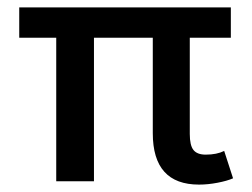

<svg xmlns="http://www.w3.org/2000/svg" viewBox="-20 -490 682 519"><path d="M393 -130V-388H234V0H132V-388H32V-470H604V-388H493V-128Q493 -97 503 -84.5Q513 -72 536 -72Q566 -72 586 -82L610 -8Q594 -1 568 4Q542 9 518 9Q393 9 393 -130Z"/></svg>

Font: Niramit Medium
Style: Regular
Weight: 500
Designer: Katatrad Aksorn Co.,Ltd.
Foundry: Cadson Demak Co.,Ltd.
Version: Version 1.000; ttfautohint (v1.6)